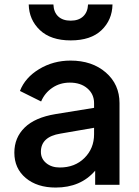

<svg xmlns="http://www.w3.org/2000/svg" viewBox="-20 -823 618 855"><path d="M294.9 -643.1Q206.1 -643.1 157.7 -689Q109.4 -734.9 107.9 -803.2H217.8Q219.2 -768.6 239.3 -749.8Q259.3 -731 294.9 -731Q330.1 -731 350.3 -750Q370.6 -769 372.1 -803.2H481Q479.5 -733.9 431.9 -688.5Q384.3 -643.1 294.9 -643.1ZM228 12.2Q145.5 12.2 94.7 -30.3Q43.9 -72.8 43.9 -143.1Q43.9 -210 89.8 -254.9Q135.7 -299.8 227.1 -314.9L398.9 -342.8V-363.8Q398.9 -403.8 369.1 -429.4Q339.4 -455.1 291 -455.1Q247.1 -455.1 213.1 -432.1Q179.2 -409.2 163.1 -371.1L68.8 -418Q91.8 -477.5 154.5 -515.4Q217.3 -553.2 293.9 -553.2Q390.1 -553.2 451.2 -500.2Q512.2 -447.3 512.2 -363.8V0H403.8V-63Q339.4 12.2 228 12.2ZM162.1 -147Q162.1 -116.2 185.8 -96.7Q209.5 -77.1 246.1 -77.1Q313.5 -77.1 356.2 -119.6Q398.9 -162.1 398.9 -225.1V-253.9L249 -228Q162.1 -213.9 162.1 -147Z"/></svg>

Font: Plus Jakarta Sans SemiBold
Style: Regular
Weight: 600
Designer: Gumpita Rahayu
Foundry: Tokotype
Version: Version 2.006